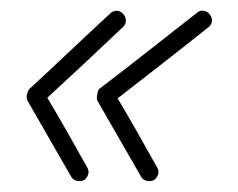

<svg xmlns="http://www.w3.org/2000/svg" viewBox="-20 -443 442 357"><path d="M370 -416Q375 -410 374 -403Q373 -396 367 -392Q322 -356 277 -321Q232 -286 187 -251Q185 -249 185.5 -253Q186 -257 186 -262Q187 -267 188.5 -271Q190 -275 191 -273Q212 -238 232 -203Q252 -168 272 -132Q276 -126 274 -119Q272 -112 266 -108Q259 -105 252 -107Q245 -109 242 -115Q222 -150 201.5 -185.5Q181 -221 161 -256Q159 -259 161 -268Q162 -276 165 -278Q211 -313 256 -348.5Q301 -384 346 -419Q351 -424 358.5 -423Q366 -422 370 -416ZM209 -417Q214 -412 214 -405Q214 -398 209 -393Q171 -357 133.5 -322Q96 -287 58 -252Q57 -250 57 -254Q57 -258 58 -263Q58 -268 59.5 -271.5Q61 -275 61 -273Q82 -238 102 -203Q122 -168 142 -132Q146 -126 144 -119Q142 -112 136 -108Q129 -105 122 -107Q115 -109 112 -115Q92 -150 71.5 -185.5Q51 -221 31 -256Q29 -259 30 -267Q32 -275 34 -277Q72 -312 109.5 -347.5Q147 -383 185 -418Q190 -423 197 -423Q204 -423 209 -417Z"/></svg>

Font: FRB American Cursive Guidelines Arrows
Style: Italic
Weight: 400
Italic angle: -25°
Version: Version 2.0;Modular Font Editor K font №1